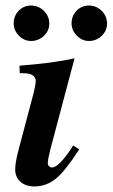

<svg xmlns="http://www.w3.org/2000/svg" viewBox="-20 -669 409 698"><path d="M246.1 -140.1 268.1 -126Q217.3 -47.4 182.9 -19.3Q148.4 8.8 104 8.8Q73.2 8.8 54.2 -8.3Q35.2 -25.4 35.2 -53.2Q35.2 -77.6 46.9 -122.1L103 -334Q109.9 -363.8 109.9 -374Q109.9 -402.8 64 -402.8H51.8L50.8 -430.2Q173.3 -439.5 251 -457L163.1 -126Q153.8 -89.8 153.8 -75.2Q153.8 -69.3 158.4 -64.7Q163.1 -60.1 168.9 -60.1Q191.4 -60.1 232.9 -120.1ZM92.8 -648.9Q120.1 -648.9 139.6 -629.4Q159.2 -609.9 159.2 -583Q159.2 -557.1 139.4 -538.6Q119.6 -520 92.8 -520Q67.9 -520 48.8 -539.3Q29.8 -558.6 29.8 -584Q29.8 -611.3 48.1 -630.1Q66.4 -648.9 92.8 -648.9ZM303.2 -648.9Q330.1 -648.9 349.6 -629.6Q369.1 -610.4 369.1 -583Q369.1 -557.1 349.6 -538.6Q330.1 -520 303.2 -520Q278.3 -520 259.3 -539.3Q240.2 -558.6 240.2 -584Q240.2 -611.3 258.5 -630.1Q276.9 -648.9 303.2 -648.9Z"/></svg>

Font: Accordance
Style: Bold-Italic
Weight: 700
Italic angle: -11°
Version: Version 1.2 (build January 31, 2020) Miklal Software Solutio